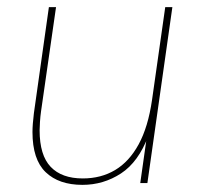

<svg xmlns="http://www.w3.org/2000/svg" viewBox="-20 -513 557 538"><path d="M211 5Q145 5 108 -30.5Q71 -66 71 -143Q71 -153 72 -166.5Q73 -180 75 -196L117 -493H137L95 -201Q93 -187 92 -171.5Q91 -156 91 -148Q91 -78 122 -45.5Q153 -13 212 -13Q263 -13 302.5 -36.5Q342 -60 368.5 -108.5Q395 -157 406 -233L443 -493H463L393 0H373L392 -134L396 -133Q368 -59 319 -27Q270 5 211 5Z"/></svg>

Font: Hanken Grotesk Thin
Style: Italic
Weight: 250
Italic angle: -8°
Designer: Alfredo Marco Pradil
Foundry: Hanken Design Co.
Version: Version 3.013